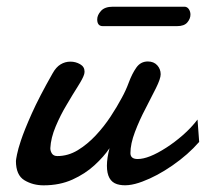

<svg xmlns="http://www.w3.org/2000/svg" viewBox="-20 -538 611 570"><path d="M109.4 12.2Q77.6 12.2 52.5 -2.9Q27.3 -18.1 27.3 -60.1Q27.3 -63.5 30.5 -79.6Q33.7 -95.7 42 -120.6Q52.2 -151.4 74.2 -200.7Q96.2 -250 136.2 -320.3Q146.5 -338.9 159.9 -346.9Q173.3 -355 189 -355Q204.6 -355 217.8 -347.4Q231 -339.8 231 -325.7Q231 -320.8 229.5 -316.4Q226.1 -305.2 211.2 -281.7Q196.3 -258.3 177.7 -226.6Q159.7 -196.8 145.3 -162.6Q130.9 -128.4 129.4 -98.1Q129.4 -89.4 134.3 -82Q139.2 -74.7 150.4 -74.7Q182.1 -74.7 210.7 -92Q239.3 -109.4 264.2 -136Q289.1 -162.6 308.6 -192.4Q328.1 -222.2 341.3 -247.1Q353.5 -269 362.8 -294.2Q372.1 -319.3 384.8 -337.4Q397.5 -355.5 418.9 -355.5Q436.5 -355.5 446.8 -344.2Q457 -333 457 -317.4Q457 -304.7 443.1 -276.6Q429.2 -248.5 412.1 -215.8Q394 -181.6 380.6 -146.2Q367.2 -110.8 367.2 -83.5Q367.2 -65.9 388.7 -65.9Q421.4 -65.9 473.6 -99.6Q498 -115.2 522.7 -136.7Q547.4 -158.2 566.4 -183.1L571.3 -116.7Q538.6 -79.1 492.4 -47.1Q446.3 -15.1 402.8 1Q357.9 18.1 327.6 8.8Q297.4 -0.5 297.4 -45.9Q297.4 -68.8 305.2 -98.1Q288.6 -73.2 260.7 -47.6Q232.9 -22 195.1 -4.9Q157.2 12.2 109.4 12.2ZM285.2 -460.4Q268.6 -460.4 268.6 -480.5Q268.6 -493.2 279.8 -505.6Q291 -518.1 315.4 -518.1H527.3Q535.6 -518.1 540.5 -511Q545.4 -503.9 545.4 -494.6Q545.4 -482.4 536.1 -471.4Q526.9 -460.4 505.4 -460.4Z"/></svg>

Font: Damion
Style: Regular
Weight: 400
Designer: Vernon Adams
Foundry: Vernon Adams
Version: Version 1.100; ttfautohint (v1.8.4.7-5d5b)